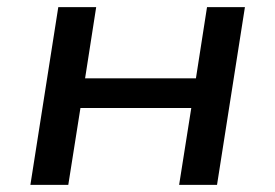

<svg xmlns="http://www.w3.org/2000/svg" viewBox="-20 -517 770 537"><path d="M65 0 143 -497H249L218 -298H528L559 -497H665L587 0H481L515 -215H205L171 0Z"/></svg>

Font: Nunito Sans 7pt SemiExpanded Medium
Style: Italic
Weight: 500
Width: 6
Italic angle: -9°
Designer: Vernon Adams
Foundry: Vernon Adams
Version: Version 3.101;gftools[0.9.27]